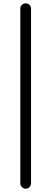

<svg xmlns="http://www.w3.org/2000/svg" viewBox="-20 -854 309 1157"><path d="M102.5 251V-802.7Q102.5 -815.4 112.3 -824.7Q122.1 -834 135.3 -834Q148.4 -834 157.7 -824.7Q167 -815.4 167 -802.7V251Q167 263.7 157.7 273.4Q148.4 283.2 135.3 283.2Q122.1 283.2 112.3 273.4Q102.5 263.7 102.5 251Z"/></svg>

Font: Gen Jyuu GothicL Regular
Style: Regular
Weight: 400
Designer: [Source Han Sans]
Ryoko NISHIZUKA  (kana & ideographs); Paul D. Hunt (Latin, Greek & Cyrillic); Wenlong ZHANG  (bopomofo
Version: Version 1.002.20150607